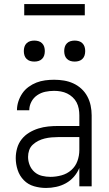

<svg xmlns="http://www.w3.org/2000/svg" viewBox="-20 -923 540 951"><path d="M208 8Q178 8 148.5 -0.5Q119 -9 98 -30.5Q77 -52 67.5 -81Q58 -110 58 -140Q58 -165 65 -189.5Q72 -214 87.5 -233.5Q103 -253 124.5 -266Q146 -279 170 -286.5Q194 -294 218.5 -296.5Q243 -299 268 -299H373V-352Q373 -368 370 -384.5Q367 -401 359.5 -415.5Q352 -430 339.5 -441.5Q327 -453 312.5 -460Q298 -467 281.5 -470Q265 -473 248 -473Q226 -473 204.5 -468.5Q183 -464 164.5 -451.5Q146 -439 135.5 -419Q125 -399 125 -377H64Q64 -399 71 -420.5Q78 -442 90.5 -460.5Q103 -479 121.5 -492.5Q140 -506 160.5 -514Q181 -522 203.5 -525Q226 -528 248 -528Q273 -528 297 -524Q321 -520 343 -510Q365 -500 383 -483.5Q401 -467 412.5 -445.5Q424 -424 429 -400Q434 -376 434 -352V0H373V-91Q363 -67 346 -47.5Q329 -28 306.5 -15.5Q284 -3 258.5 2.5Q233 8 208 8ZM230 -47Q257 -47 284.5 -54.5Q312 -62 333 -80.5Q354 -99 363.5 -125.5Q373 -152 373 -180V-244H268Q252 -244 235 -242.5Q218 -241 201.5 -237Q185 -233 170 -225.5Q155 -218 142.5 -206.5Q130 -195 124.5 -179Q119 -163 119 -146Q119 -125 127 -105Q135 -85 151 -71Q167 -57 188 -52Q209 -47 230 -47ZM350 -618Q339 -618 329 -621Q319 -624 311.5 -631.5Q304 -639 301 -649Q298 -659 298 -670Q298 -681 301 -691Q304 -701 311.5 -708.5Q319 -716 329 -719Q339 -722 350 -722Q361 -722 371 -719Q381 -716 388.5 -708.5Q396 -701 399 -691Q402 -681 402 -670Q402 -659 399 -649Q396 -639 388.5 -631.5Q381 -624 371 -621Q361 -618 350 -618ZM150 -618Q139 -618 129 -621Q119 -624 111.5 -631.5Q104 -639 101 -649Q98 -659 98 -670Q98 -681 101 -691Q104 -701 111.5 -708.5Q119 -716 129 -719Q139 -722 150 -722Q161 -722 171 -719Q181 -716 188.5 -708.5Q196 -701 199 -691Q202 -681 202 -670Q202 -659 199 -649Q196 -639 188.5 -631.5Q181 -624 171 -621Q161 -618 150 -618ZM100 -847V-903H400V-847Z"/></svg>

Font: Iosevka Curly Light
Style: Regular
Weight: 300
Monospace: yes
Designer: Belleve Invis
Foundry: Belleve Invis
Version: Version 22.1.2; ttfautohint (v1.8.4)